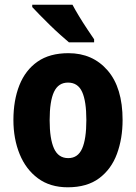

<svg xmlns="http://www.w3.org/2000/svg" viewBox="-20 -786 579 816"><path d="M501 -276Q501 -197 477 -132Q453 -67 401.5 -28.5Q350 10 268 10Q193 10 141.5 -28Q90 -66 63.5 -131Q37 -196 37 -276Q37 -360 62.5 -424Q88 -488 139.5 -524Q191 -560 271 -560Q374 -560 437.5 -486.5Q501 -413 501 -276ZM191 -275Q191 -196 209.5 -155Q228 -114 270 -114Q311 -114 329 -154.5Q347 -195 347 -276Q347 -356 329 -395.5Q311 -435 269 -435Q228 -435 209.5 -395.5Q191 -356 191 -275ZM288 -766Q299 -745 316 -717Q333 -689 351 -662Q369 -635 380 -619V-606H273Q259 -618 237 -637.5Q215 -657 192 -679.5Q169 -702 149 -722.5Q129 -743 117 -756V-766Z"/></svg>

Font: Noto Sans Devanagari Condensed ExtraBold
Style: Regular
Weight: 800
Width: 3
Designer: Jelle Bosma - Monotype Design Team
Foundry: Monotype Imaging Inc.
Version: Version 2.004; ttfautohint (v1.8.4.7-5d5b)